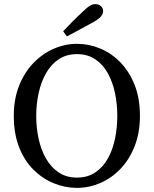

<svg xmlns="http://www.w3.org/2000/svg" viewBox="-20 -898 747 933"><path d="M354 15Q296 15 241 -7.5Q186 -30 142 -74Q98 -118 72.5 -183.5Q47 -249 47 -335Q47 -417 73 -482Q99 -547 142.5 -592Q186 -637 241 -661Q296 -685 354 -685Q412 -685 466.5 -662.5Q521 -640 564.5 -595.5Q608 -551 634 -486Q660 -421 660 -335Q660 -253 634.5 -188Q609 -123 565.5 -77.5Q522 -32 467 -8.5Q412 15 354 15ZM354 -35Q406 -35 443.5 -60.5Q481 -86 504.5 -128.5Q528 -171 539 -224.5Q550 -278 550 -335Q550 -391 539 -444.5Q528 -498 504.5 -541Q481 -584 443.5 -609.5Q406 -635 354 -635Q302 -635 264.5 -609.5Q227 -584 203 -541Q179 -498 167.5 -444.5Q156 -391 156 -335Q156 -278 167.5 -224.5Q179 -171 203 -128.5Q227 -86 264.5 -60.5Q302 -35 354 -35ZM287 -746Q310 -771 333.5 -794.5Q357 -818 381 -840Q402 -861 416 -869.5Q430 -878 443 -878Q459 -878 470 -868.5Q481 -859 481 -844Q481 -831 470.5 -818Q460 -805 431 -789Q400 -772 368.5 -755Q337 -738 305 -721Z"/></svg>

Font: Source Serif 4 Variable
Style: Regular
Weight: 400
Designer: Frank Grießhammer
Foundry: Adobe
Version: Version 4.005;hotconv 1.1.0;makeotfexe 2.6.0